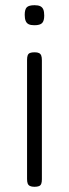

<svg xmlns="http://www.w3.org/2000/svg" viewBox="-20 -527 265 738"><path d="M113 -326Q124 -326 130 -323Q136 -320 138.5 -313.5Q141 -307 141 -295V162Q141 173 138.5 179.5Q136 186 129.5 188.5Q123 191 112 191Q102 191 95.5 188Q89 185 86.5 178.5Q84 172 84 161V-297Q84 -308 86.5 -314.5Q89 -321 95.5 -323.5Q102 -326 113 -326ZM113 -507Q127 -507 135 -503Q143 -499 146.5 -490.5Q150 -482 150 -467Q150 -447 142 -438.5Q134 -430 112 -430Q98 -430 90 -434Q82 -438 78.5 -447Q75 -456 75 -470Q75 -491 83 -499Q91 -507 113 -507Z"/></svg>

Font: Fredoka SemiExpanded Light
Style: Regular
Weight: 300
Width: 6
Designer: Ben Nathan
Foundry: Milena B. Brandão, Ben Nathan
Version: Version 2.001